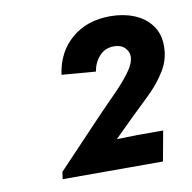

<svg xmlns="http://www.w3.org/2000/svg" viewBox="-59 -954 568 569"><g transform="rotate(-10 225.0 -669.5)"><path d="M85.4 -443.8 88.4 -465.3 233.9 -618.7Q253.9 -639.6 280.5 -666.3Q307.1 -692.9 327.1 -719.7Q347.2 -746.6 347.2 -767.1Q347.2 -781.7 335.7 -793.5Q324.2 -805.2 303.2 -805.2Q276.4 -805.2 259.3 -786.4Q242.2 -767.6 237.8 -740.7L135.7 -749Q145 -815.9 191.2 -855.5Q237.3 -895 307.6 -895Q346.7 -895 378.9 -882.1Q411.1 -869.1 430.4 -843.5Q449.7 -817.9 449.7 -780.3Q449.7 -740.7 429.4 -707.5Q409.2 -674.3 379.2 -645Q349.1 -615.7 318.4 -586.4L265.6 -534.2L265.1 -532.7L326.7 -534.2H403.8L387.2 -443.8Z"/></g></svg>

Font: Reddit Sans
Style: Bold Italic
Weight: 700
Italic angle: -11.25°
Designer: Stephen Hutchings
Version: Version 1.013